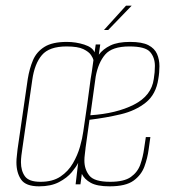

<svg xmlns="http://www.w3.org/2000/svg" viewBox="-20 -651 617 678"><path d="M118 7Q71 7 54.5 -17Q38 -41 38 -78Q38 -89 39.5 -100.5Q41 -112 42 -124L78 -372Q84 -409 96.5 -438.5Q109 -468 137 -485.5Q165 -503 216 -503Q248 -503 277.5 -493.5Q307 -484 314 -466L318 -494H334L329 -458Q344 -478 370 -490.5Q396 -503 439 -503Q482 -503 504 -491.5Q526 -480 534.5 -460.5Q543 -441 543 -417Q543 -407 542 -395Q541 -383 539 -372Q531 -318 495 -289Q459 -260 406.5 -247.5Q354 -235 296 -228L282 -128V-127Q281 -116 279.5 -105.5Q278 -95 278 -84Q278 -53 295.5 -31Q313 -9 369 -9Q418 -9 442 -26Q466 -43 475.5 -70Q485 -97 489 -127L495 -167H511L505 -124Q501 -93 490 -63Q479 -33 451.5 -13Q424 7 367 7Q323 7 300.5 -5.5Q278 -18 269 -37L264 0H247L256 -76Q250 -63 233.5 -43Q217 -23 188.5 -8Q160 7 118 7ZM123 -9Q166 -9 193.5 -27.5Q221 -46 237.5 -74.5Q254 -103 262.5 -133Q271 -163 274 -186L288 -282L300 -372Q301 -378 302 -384Q303 -390 304 -396L310 -439Q309 -445 301.5 -456.5Q294 -468 274.5 -477.5Q255 -487 215 -487Q154 -487 128 -456.5Q102 -426 94 -369L59 -127Q57 -114 55.5 -101.5Q54 -89 54 -78Q54 -48 68 -28.5Q82 -9 123 -9ZM299 -244Q391 -250 453 -281.5Q515 -313 523 -372Q525 -384 526 -395.5Q527 -407 527 -418Q527 -448 510 -467.5Q493 -487 437 -487Q376 -487 351.5 -458.5Q327 -430 318 -381ZM347 -545 425 -631H445L362 -545Z"/></svg>

Font: Alumni Sans Pinstripe
Style: Italic
Weight: 400
Italic angle: -8°
Designer: Robert E. Leuschke
Foundry: Robert E. Leuschke
Version: Version 1.010; ttfautohint (v1.8.4.7-5d5b)